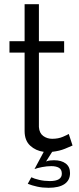

<svg xmlns="http://www.w3.org/2000/svg" viewBox="-20 -717 375 913"><path d="M129 126Q143 133 167 138.5Q191 144 217 144Q274 144 274 109Q274 89 260.5 81Q247 73 224 73Q203 73 180 77.5Q157 82 144 87L188 5Q150 0 123.5 -24.5Q97 -49 97 -94V-467H25V-521H97V-697H165V-521H285V-467H165V-113Q167 -84 185.5 -70.5Q204 -57 228 -57Q257 -57 279 -66.5Q301 -76 307 -80L325 -25Q314 -20 288.5 -9.5Q263 1 228 5L199 51Q208 47 218.5 46Q229 45 237 45Q272 45 292.5 60.5Q313 76 313 106Q313 140 287 158Q261 176 211 176Q182 176 157 170.5Q132 165 112 157Z"/></svg>

Font: Boldmen
Style: Regular
Weight: 400
Designer: Matt McInerney, Pablo Impallari, Rodrigo Fuenzalida
Foundry: LIVING CONCEPT
Version: Version 1.000